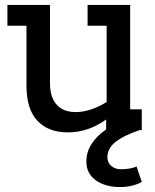

<svg xmlns="http://www.w3.org/2000/svg" viewBox="-20 -526 625 776"><path d="M414 110Q414 131 429.5 144.5Q445 158 469 158Q487 158 504.5 155Q522 152 532 147L553 209Q539 218 515.5 224Q492 230 466 230Q405 230 367 202.5Q329 175 329 127Q329 53 409 -3V-43Q337 9 254 9Q175 9 131 -38Q87 -85 87 -180V-422H10V-506H182V-191Q182 -133 209 -103Q236 -73 286 -73Q316 -73 349 -84Q382 -95 411 -114V-422H334V-506H506V-84H553V0H544Q479 22 446.5 48Q414 74 414 110Z"/></svg>

Font: Arvo
Style: Regular
Weight: 400
Designer: Anton Koovit (Cyrillic Expansion: Cyreal)
Foundry: Anton Koovit, Yassin Baggar
Version: Version 3.000